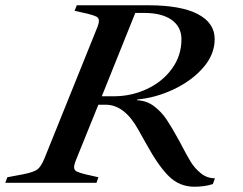

<svg xmlns="http://www.w3.org/2000/svg" viewBox="-73 -693 922 728"><path d="M483 -145Q478 -153 451.5 -201Q425 -249 394 -272.5Q363 -296 327 -296H300L217 -91Q208 -70 208 -59Q208 -48 217.5 -43Q227 -38 251 -32L300 -21L293 0H-53L-45 -21L14 -32Q54 -40 68 -50Q82 -60 95 -91L293 -582Q302 -603 302 -614Q302 -625 292.5 -630Q283 -635 259 -641L210 -652L218 -673H489Q613 -673 677 -639.5Q741 -606 741 -545Q741 -486 697 -436Q653 -386 585 -354Q517 -322 448 -316L447 -313Q484 -311 511.5 -290Q539 -269 558.5 -240Q578 -211 606 -160Q634 -106 649.5 -80.5Q665 -55 688.5 -36Q712 -17 742 -17L734 5Q703 15 664 15Q608 15 568 -24Q528 -63 483 -145ZM359 -328Q425 -328 484 -355.5Q543 -383 579 -432.5Q615 -482 615 -544Q615 -591 578 -617.5Q541 -644 473 -644H440L313 -328Z"/></svg>

Font: Ibarra Real Nova
Style: Italic
Weight: 400
Italic angle: -22°
Designer: Jose Maria Ribagorda & Octavio Pardo
Foundry: Octavio Pardo
Version: Version 1.014